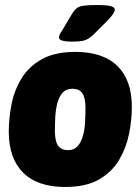

<svg xmlns="http://www.w3.org/2000/svg" viewBox="-20 -738 560 766"><path d="M240 8Q130 8 72.5 -49Q15 -106 15 -213Q15 -264 25.5 -319.5Q36 -375 64.5 -423Q93 -471 145.5 -501Q198 -531 280 -531Q391 -531 448.5 -474.5Q506 -418 506 -312Q506 -260 495 -204.5Q484 -149 455.5 -100.5Q427 -52 375 -22Q323 8 240 8ZM252 -139Q276 -139 290 -155Q304 -171 311 -196.5Q318 -222 319.5 -251.5Q321 -281 321 -308Q321 -348 308.5 -366Q296 -384 269 -384Q244 -384 229.5 -367.5Q215 -351 208.5 -325.5Q202 -300 200.5 -271Q199 -242 199 -217Q199 -175 211.5 -157Q224 -139 252 -139ZM267 -572Q215 -572 215 -589Q215 -597 227 -615L270 -687Q278 -699 287 -706Q296 -713 315.5 -715.5Q335 -718 372 -718Q402 -718 420 -714Q438 -710 438 -699Q438 -686 408 -655L355 -602Q336 -584 320.5 -578Q305 -572 267 -572Z"/></svg>

Font: Asap Semi Condensed Semi Condensed Black
Style: Italic
Weight: 900
Width: 4
Italic angle: -6°
Designer: Pablo Cosgaya
Foundry: Omnibus-Type
Version: Version 3.001; ttfautohint (v1.8.4.7-5d5b)